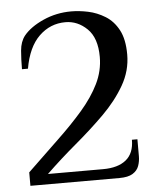

<svg xmlns="http://www.w3.org/2000/svg" viewBox="-50 -724 633 767"><g transform="rotate(-5 266.0 -340.0)"><path d="M41 0V-54Q108 -119 166 -174Q224 -229 268 -280Q312 -331 337 -382Q362 -433 362 -489Q362 -565 324 -602Q286 -639 237 -639Q176 -639 131.5 -596Q87 -553 72 -467H48Q48 -506 51 -541.5Q54 -577 72 -600Q99 -633 151.5 -656.5Q204 -680 264 -680Q296 -680 331.5 -672.5Q367 -665 399.5 -645Q432 -625 452 -587.5Q472 -550 472 -489Q472 -424 438.5 -366Q405 -308 351.5 -255Q298 -202 235.5 -149.5Q173 -97 115 -41H336Q396 -41 428.5 -67.5Q461 -94 461 -148H483V-80Q483 -60 476.5 -41.5Q470 -23 451.5 -11.5Q433 0 398 0Z"/></g></svg>

Font: El Messiri Medium
Style: Regular
Weight: 500
Designer: Mohamed Gaber
Foundry: Kief Type Foundry
Version: Version 2.020; ttfautohint (v1.8.3)